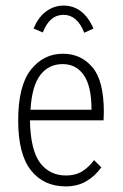

<svg xmlns="http://www.w3.org/2000/svg" viewBox="-20 -656 440 686"><path d="M215 10Q136 10 90.5 -47.5Q45 -105 45 -226Q45 -349 90 -406.5Q135 -464 205 -464Q269 -464 310 -416Q351 -368 351 -256Q351 -241 350 -226H87Q89 -120 123 -74.5Q157 -29 216 -29Q250 -29 274 -44Q298 -59 316 -84L342 -58Q319 -26 287.5 -8Q256 10 215 10ZM89 -264H307Q307 -348 279.5 -387.5Q252 -427 204 -427Q154 -427 124 -388Q94 -349 89 -264ZM133 -540 100 -554Q117 -595 145 -615.5Q173 -636 207 -636Q278 -636 314 -554L281 -539Q256 -603 207 -603Q157 -603 133 -540Z"/></svg>

Font: Inconsolata Condensed Light
Style: Regular
Weight: 300
Width: 3
Monospace: yes
Designer: Raph Levien, Cyreal, Brenton Simpson
Foundry: Raph Levien, Cyreal, Google
Version: Version 3.001; ttfautohint (v1.8.2.53-6de2)